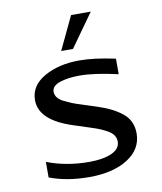

<svg xmlns="http://www.w3.org/2000/svg" viewBox="-86 -830 771 912"><g transform="rotate(-10 300.0 -374.5)"><path d="M414 -761 300 -601H243L319 -761ZM528 -154Q528 -78 457.5 -33Q387 12 272 12Q163 12 80 -20V-95Q174 -59 283 -59Q351 -59 392 -77.5Q433 -96 433 -131Q433 -148 423.5 -162Q414 -176 393.5 -187Q373 -198 358 -204Q343 -210 315 -219L238 -244Q80 -295 80 -392Q80 -462 150 -502Q220 -542 320 -542Q391 -542 493 -520V-445Q380 -471 308 -471Q253 -471 213.5 -458Q174 -445 174 -416Q174 -401 184 -388Q194 -375 215 -365Q236 -355 250.5 -349Q265 -343 291 -335L368 -310Q442 -286 485 -250Q528 -214 528 -154Z"/></g></svg>

Font: Edlo
Style: Regular
Weight: 400
Monospace: yes
Version: Version 0.01